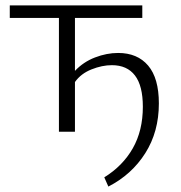

<svg xmlns="http://www.w3.org/2000/svg" viewBox="-20 -485 666 707"><path d="M565 -104Q565 0 515 79Q465 158 379 202L364 168Q432 126 469 61Q506 -4 506 -92Q506 -169 477 -207Q448 -245 392 -245Q356 -245 317 -229.5Q278 -214 256 -183V0H197V-419H16V-465H504V-419H256V-224Q287 -257 330 -273.5Q373 -290 415 -290Q486 -290 525.5 -243.5Q565 -197 565 -104Z"/></svg>

Font: Ysabeau SC Semilight
Style: Regular
Weight: 300
Designer: Christian Thalmann (Catharsis Fonts)
Version: Version 0.003